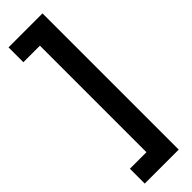

<svg xmlns="http://www.w3.org/2000/svg" viewBox="-301 -749 887 887"><g transform="rotate(-45 142.5 -305.0)"><path d="M238 -750V140H16V43H124V-653H16V-750Z"/></g></svg>

Font: Tektur SemiCondensed Medium
Style: Regular
Weight: 500
Width: 4
Designer: Adam Jagosz
Foundry: Adam Jagosz
Version: Version 1.005;gftools[0.9.30]